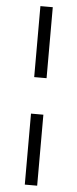

<svg xmlns="http://www.w3.org/2000/svg" viewBox="-60 -731 380 943"><g transform="rotate(5 130.5 -260.0)"><path d="M100 -170H161V180H100ZM100 -700H161V-350H100Z"/></g></svg>

Font: Cinzel ExtraBold
Style: Regular
Weight: 800
Designer: Natanael Gama
Version: Version 2.000